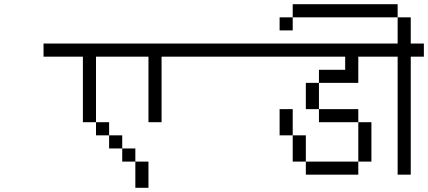

<svg xmlns="http://www.w3.org/2000/svg" viewBox="-20 -895 2040 915"><path d="M1000 -625V-687.5H187.5V-625H375V-312.5H437.5V-250H500V-187.5H562.5V-125H625Q625 -125 625 0H687.5Q687.5 0 687.5 -125H625V-187.5H562.5V-250H500V-312.5H437.5V-625H687.5V-312.5H750V-625Z M2000 -625V-687.5H1000V-625H1625V-562.5H1500V-500H1437.5Q1437.5 -500 1437.5 -375H1500V-312.5H1687.5V-125H1437.5V-62.5H1687.5V-125H1750V-312.5H1687.5V-375H1500Q1500 -375 1500 -500H1687.5Q1687.5 -500 1687.5 -625ZM1437.5 -125Q1437.5 -125 1437.5 -250H1375Q1375 -250 1375 -125ZM1375 -250Q1375 -250 1375 -375H1312.5Q1312.5 -375 1312.5 -250Z M2000 -625V-687.5H1937.5Q1937.5 -687.5 1937.5 -812.5H1875Q1875 -812.5 1875 -687.5H1750V-625H1875V-62.5H1937.5V-625ZM1375 -812.5H1312.5V-750H1375ZM1375 -812.5H1875V-875H1375Z"/></svg>

Font: BFUnifontExMono
Style: Regular
Weight: 500
Version: Version 15.0.06